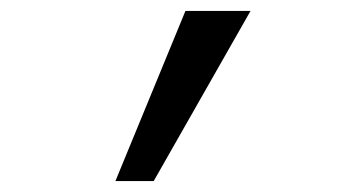

<svg xmlns="http://www.w3.org/2000/svg" viewBox="-20 -741 640 351"><path d="M191 -410 319 -721H438L261 -410Z"/></svg>

Font: JetBrains Mono NL Light
Style: Italic
Weight: 300
Italic angle: -9°
Designer: Philipp Nurullin, Konstantin Bulenkov
Foundry: JetBrains
Version: Version 2.304; ttfautohint (v1.8.4.7-5d5b)